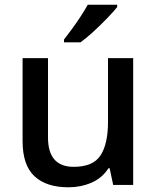

<svg xmlns="http://www.w3.org/2000/svg" viewBox="-20 -786 667 816"><path d="M546 -539V0H461L446 -71H441Q414 -29 368.5 -9.5Q323 10 271 10Q177 10 126.5 -37Q76 -84 76 -186V-539H184V-202Q184 -77 293 -77Q376 -77 407.5 -126Q439 -175 439 -267V-539ZM478 -756Q463 -737 435.5 -708.5Q408 -680 377.5 -652Q347 -624 322 -606H252V-618Q267 -637 286 -663Q305 -689 323 -716.5Q341 -744 353 -766H478Z"/></svg>

Font: Noto Sans Lao Looped Medium
Style: Regular
Weight: 500
Designer: Mark Frömberg, Ben Mitchell
Foundry: The Fontpad Ltd
Version: Version 1.002; ttfautohint (v1.8.4.7-5d5b)